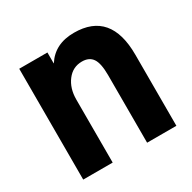

<svg xmlns="http://www.w3.org/2000/svg" viewBox="-138 -744 883 882"><g transform="rotate(-30 303.5 -302.5)"><path d="M60.5 0V-587.9H210V-530.3H210.9Q258.8 -605.5 360.4 -605.5Q554.7 -605.5 554.7 -377V0H399.4V-358.4Q399.4 -420.9 381.8 -446.8Q364.3 -472.7 326.2 -472.7Q277.3 -472.7 247.1 -433.1Q216.8 -393.6 216.8 -334V0Z"/></g></svg>

Font: Gothic A1 Black
Style: Regular
Weight: 900
Version: Version 2.50